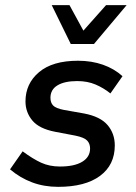

<svg xmlns="http://www.w3.org/2000/svg" viewBox="-20 -716 530 746"><path d="M206 10Q151 10 104.5 -7.5Q58 -25 19 -58L68 -128Q107 -99 139.5 -84Q172 -69 213 -69Q269 -69 299.5 -87.5Q330 -106 330 -139Q330 -158 318.5 -170Q307 -182 273 -189L194 -204Q132 -216 105.5 -248Q79 -280 79 -322Q79 -391 131.5 -435.5Q184 -480 283 -480Q336 -480 380 -464.5Q424 -449 456 -420L409 -353Q383 -374 351.5 -387.5Q320 -401 280 -401Q231 -401 203.5 -384.5Q176 -368 176 -336Q176 -317 186.5 -306Q197 -295 228 -289L307 -275Q370 -263 398 -230Q426 -197 426 -151Q426 -75 368.5 -32.5Q311 10 206 10ZM255 -545 181 -696H250L304 -597L392 -696H472L345 -545Z"/></svg>

Font: Gantari Medium
Style: Italic
Weight: 500
Italic angle: -10°
Designer: Anugrah Pasau
Foundry: Lafontype
Version: Version 1.000